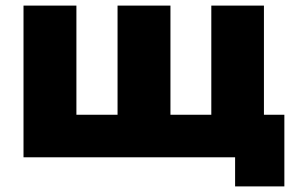

<svg xmlns="http://www.w3.org/2000/svg" viewBox="-20 -562 1036 686"><path d="M996 -152V104H820V0H64V-542H253V-152H400V-542H589V-152H735V-542H923V-152Z"/></svg>

Font: CMG Sans ExtraBold
Style: Regular
Weight: 800
Designer: Julieta Ulanovsky
Foundry: Julieta Ulanovsky
Version: Version 7.200